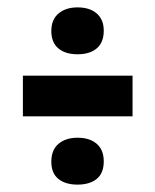

<svg xmlns="http://www.w3.org/2000/svg" viewBox="-20 -570 421 520"><path d="M190 -423Q157 -423 138 -439Q119 -455 119 -486Q119 -517 138.5 -533.5Q158 -550 190 -550Q223 -550 242 -533.5Q261 -517 261 -487Q261 -455 242 -439Q223 -423 190 -423ZM42 -255V-365H339V-255ZM190 -70Q157 -70 138 -85.5Q119 -101 119 -132Q119 -164 138.5 -180.5Q158 -197 190 -197Q223 -197 242 -180.5Q261 -164 261 -133Q261 -101 242 -85.5Q223 -70 190 -70Z"/></svg>

Font: Bricolage Grotesque 12pt Condensed Bricolage Grotesque 10pt Condensed Regular
Style: Bold
Weight: 700
Width: 3
Designer: Mathieu Triay
Foundry: Atelier Triay
Version: Version 1.001; ttfautohint (v1.8.4.7-5d5b);gftools[0.9.33.de